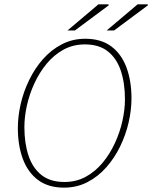

<svg xmlns="http://www.w3.org/2000/svg" viewBox="-20 -850 700 882"><path d="M274 12Q202 12 155 -23Q108 -58 85 -120Q62 -182 62 -262Q62 -315 75 -372Q88 -429 114 -482.5Q140 -536 177.5 -578.5Q215 -621 264 -646.5Q313 -672 372 -672Q444 -672 491 -637Q538 -602 561 -540Q584 -478 584 -398Q584 -345 571 -288Q558 -231 532 -177.5Q506 -124 468.5 -81.5Q431 -39 382 -13.5Q333 12 274 12ZM276 -14Q330 -14 374 -38Q418 -62 451.5 -102.5Q485 -143 508 -193Q531 -243 542.5 -295Q554 -347 554 -394Q554 -468 535 -525Q516 -582 475.5 -614Q435 -646 370 -646Q316 -646 272 -622Q228 -598 194.5 -557.5Q161 -517 138 -467Q115 -417 103.5 -365Q92 -313 92 -266Q92 -192 111 -135Q130 -78 170.5 -46Q211 -14 276 -14ZM290 -710 432 -830H478L480 -826L324 -710ZM470 -710 612 -830H658L660 -826L504 -710Z"/></svg>

Font: Source Sans 3 ExtraLight
Style: Italic
Weight: 250
Italic angle: -11°
Designer: Paul D. Hunt
Foundry: Adobe
Version: Version 3.046;hotconv 1.0.118;makeotfexe 2.5.65603